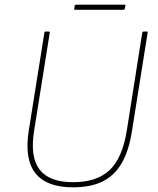

<svg xmlns="http://www.w3.org/2000/svg" viewBox="-20 -790 675 822"><path d="M292 12Q180 12 132 -48Q84 -108 103 -230L170 -650Q171 -655 175 -655H188Q194 -655 193 -650L126 -230Q108 -118 149.5 -64Q191 -10 293 -10Q394 -10 449 -61.5Q504 -113 523 -232L589 -650Q591 -655 595 -655H608Q614 -655 612 -650L545 -229Q532 -145 501 -91.5Q470 -38 419 -13Q368 12 292 12ZM301 -748Q296 -748 298 -753L300 -766Q301 -770 305 -770H513Q518 -770 517 -766L514 -752Q513 -748 509 -748Z"/></svg>

Font: Sofia Sans Thin
Style: Italic
Weight: 250
Italic angle: -9°
Version: Version 4.100-B